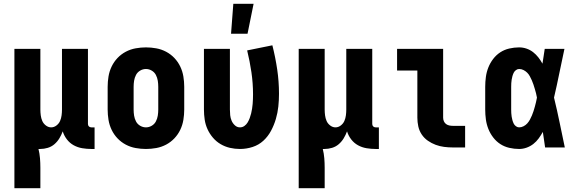

<svg xmlns="http://www.w3.org/2000/svg" viewBox="-20 -778 3040 1013"><path d="M56 215V-520H193V-200Q193 -185 195 -169.5Q197 -154 203 -140Q209 -126 222 -116Q235 -106 250 -106Q265 -106 278 -116Q291 -126 297 -140Q303 -154 305 -169.5Q307 -185 307 -200V-520H444V-124Q444 -116 449 -111Q454 -106 462 -106H479V8H462Q438 8 414 4Q390 0 369 -11.5Q348 -23 333 -42.5Q318 -62 311 -85Q304 -66 293.5 -48.5Q283 -31 267.5 -17.5Q252 -4 232 2Q212 8 192 8H183Q189 32 191 57Q193 82 193 107V215Z M750 8Q723 8 695.5 3Q668 -2 643.5 -15Q619 -28 600 -48Q581 -68 569 -93Q557 -118 552.5 -145.5Q548 -173 548 -200V-320Q548 -347 552.5 -374.5Q557 -402 569 -427Q581 -452 600 -472Q619 -492 643.5 -505Q668 -518 695.5 -523Q723 -528 750 -528Q777 -528 804.5 -523Q832 -518 856.5 -505Q881 -492 900 -472Q919 -452 931 -427Q943 -402 947.5 -374.5Q952 -347 952 -320V-200Q952 -173 947.5 -145.5Q943 -118 931 -93Q919 -68 900 -48Q881 -28 856.5 -15Q832 -2 804.5 3Q777 8 750 8ZM750 -106Q766 -106 780.5 -114.5Q795 -123 802.5 -137.5Q810 -152 812.5 -168Q815 -184 815 -200V-320Q815 -336 812.5 -352Q810 -368 802.5 -382.5Q795 -397 780.5 -405.5Q766 -414 750 -414Q734 -414 719.5 -405.5Q705 -397 697.5 -382.5Q690 -368 687.5 -352Q685 -336 685 -320V-200Q685 -184 687.5 -168Q690 -152 697.5 -137.5Q705 -123 719.5 -114.5Q734 -106 750 -106Z M1246 8Q1219 8 1193 2Q1167 -4 1144 -17.5Q1121 -31 1103.5 -51.5Q1086 -72 1075 -96Q1064 -120 1060 -146.5Q1056 -173 1056 -200V-520H1193V-200Q1193 -185 1194.5 -170Q1196 -155 1202 -141Q1208 -127 1219.5 -116.5Q1231 -106 1246 -106Q1259 -106 1269.5 -113.5Q1280 -121 1286.5 -132Q1293 -143 1297.5 -155Q1302 -167 1305 -179.5Q1308 -192 1310 -204.5Q1312 -217 1313 -229.5Q1314 -242 1314.5 -255Q1315 -268 1315 -280Q1315 -339 1306.5 -397Q1298 -455 1284 -512L1417 -539Q1433 -476 1442.5 -412Q1452 -348 1452 -283Q1452 -249 1448.5 -216Q1445 -183 1435.5 -150.5Q1426 -118 1410 -88Q1394 -58 1369.5 -35.5Q1345 -13 1312.5 -2.5Q1280 8 1246 8ZM1199 -600 1211 -758H1318L1286 -600Z M1556 215V-520H1693V-200Q1693 -185 1695 -169.5Q1697 -154 1703 -140Q1709 -126 1722 -116Q1735 -106 1750 -106Q1765 -106 1778 -116Q1791 -126 1797 -140Q1803 -154 1805 -169.5Q1807 -185 1807 -200V-520H1944V-124Q1944 -116 1949 -111Q1954 -106 1962 -106H1979V8H1962Q1938 8 1914 4Q1890 0 1869 -11.5Q1848 -23 1833 -42.5Q1818 -62 1811 -85Q1804 -66 1793.5 -48.5Q1783 -31 1767.5 -17.5Q1752 -4 1732 2Q1712 8 1692 8H1683Q1689 32 1691 57Q1693 82 1693 107V215Z M2370 0Q2346 0 2323 -3Q2300 -6 2278.5 -14Q2257 -22 2237.5 -35.5Q2218 -49 2205 -68.5Q2192 -88 2187 -111Q2182 -134 2182 -157V-406H2075V-520H2318V-157Q2318 -147 2322 -138Q2326 -129 2333.5 -123.5Q2341 -118 2350.5 -116Q2360 -114 2370 -114H2434V0Z M2719 8Q2693 8 2667 2Q2641 -4 2619.5 -18Q2598 -32 2582 -53Q2566 -74 2556.5 -98Q2547 -122 2543.5 -148Q2540 -174 2540 -200V-320Q2540 -346 2543.5 -372Q2547 -398 2556.5 -422Q2566 -446 2582 -467Q2598 -488 2619.5 -502Q2641 -516 2667 -522Q2693 -528 2719 -528Q2739 -528 2758 -521.5Q2777 -515 2792.5 -503Q2808 -491 2820.5 -475Q2833 -459 2842 -442Q2845 -461 2848 -480.5Q2851 -500 2854 -520H2958Q2944 -456 2931 -391.5Q2918 -327 2903 -263Q2919 -198 2932.5 -132Q2946 -66 2960 0H2856Q2853 -21 2850 -41.5Q2847 -62 2844 -82Q2834 -64 2822 -47.5Q2810 -31 2794 -18.5Q2778 -6 2758.5 1Q2739 8 2719 8ZM2719 -106Q2731 -106 2742.5 -112Q2754 -118 2762 -127Q2770 -136 2776 -147Q2782 -158 2786.5 -169Q2791 -180 2795 -192Q2799 -204 2802 -215.5Q2805 -227 2808 -239Q2811 -251 2813 -263Q2811 -275 2808 -286.5Q2805 -298 2801.5 -309.5Q2798 -321 2794.5 -332Q2791 -343 2786 -354Q2781 -365 2775.5 -375.5Q2770 -386 2761.5 -394.5Q2753 -403 2742 -408.5Q2731 -414 2719 -414Q2710 -414 2702 -408Q2694 -402 2690 -393.5Q2686 -385 2683.5 -376Q2681 -367 2679.5 -357.5Q2678 -348 2677.5 -338.5Q2677 -329 2677 -320V-200Q2677 -191 2677.5 -181.5Q2678 -172 2679.5 -162.5Q2681 -153 2683.5 -144Q2686 -135 2690 -126.5Q2694 -118 2702 -112Q2710 -106 2719 -106Z"/></svg>

Font: Iosevka Curly Heavy
Style: Regular
Weight: 900
Monospace: yes
Designer: Belleve Invis
Foundry: Belleve Invis
Version: Version 22.1.2; ttfautohint (v1.8.4)